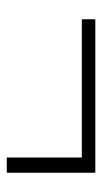

<svg xmlns="http://www.w3.org/2000/svg" viewBox="113 -537 302 568"><g transform="rotate(90 264.0 -253.0)"><path d="M446 -122V-344H37V-384H491V-122Z"/></g></svg>

Font: Noto Sans JP ExtraLight
Style: Regular
Weight: 250
Designer: Ryoko NISHIZUKA  (kana, bopomofo & ideographs); Paul D. Hunt (Latin, Greek & Cyrillic); Sandoll Communications , Soo-you
Foundry: Adobe
Version: Version 2.004-H2;hotconv 1.0.118;makeotfexe 2.5.65603